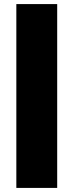

<svg xmlns="http://www.w3.org/2000/svg" viewBox="-20 -780 360 940"><path d="M60 140V-760H260V140Z"/></svg>

Font: Tektur SemiCondensed Black
Style: Regular
Weight: 900
Width: 4
Designer: Adam Jagosz
Foundry: Adam Jagosz
Version: Version 1.005;gftools[0.9.30]